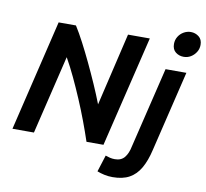

<svg xmlns="http://www.w3.org/2000/svg" viewBox="-99 -885 1267 1180"><g transform="rotate(10 535.0 -295.0)"><path d="M21 0 187 -693H295Q321 -652 349.5 -597.5Q378 -543 407 -482Q436 -421 463.5 -358.5Q491 -296 513 -239L620 -693H756L589 0H483Q463 -60 439 -124Q415 -188 387.5 -252.5Q360 -317 331.5 -377.5Q303 -438 273 -491L155 0ZM678 186Q651 186 626 180.5Q601 175 581 167L614 63Q628 68 642 71.5Q656 75 673 75Q712 75 733 49.5Q754 24 763 -22L884 -524H1014L893 -21Q877 48 850.5 94Q824 140 782.5 163Q741 186 678 186ZM980 -618Q951 -618 929.5 -635Q908 -652 908 -686Q908 -711 920.5 -731.5Q933 -752 954 -764Q975 -776 998 -776Q1026 -776 1048 -759Q1070 -742 1070 -708Q1070 -683 1057 -662.5Q1044 -642 1024 -630Q1004 -618 980 -618Z"/></g></svg>

Font: Ubuntu Sans
Style: Bold Italic
Weight: 700
Italic angle: -13.5°
Designer: Dalton Maag Ltd
Foundry: Dalton Maag Ltd
Version: Version 1.006